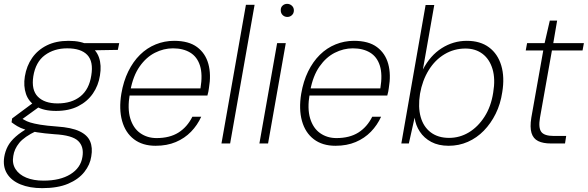

<svg xmlns="http://www.w3.org/2000/svg" viewBox="-52 -745 3052 997"><path d="M167 232Q102 232 54.5 212.5Q7 193 -15.5 156.5Q-38 120 -30 70Q-25 40 -11.5 14.5Q2 -11 29.5 -35.5Q57 -60 102 -85L137 -65Q74 -35 48 -3Q22 29 17 65Q10 104 28.5 133Q47 162 84.5 177.5Q122 193 174 193Q260 193 313.5 160Q367 127 376 70Q385 17 354 -13Q323 -43 231 -48Q178 -52 141 -58Q104 -64 79 -72Q54 -80 37.5 -90Q21 -100 8 -110L11 -130L120 -211L161 -197L45 -113L50 -136Q62 -130 74 -122.5Q86 -115 105 -109Q124 -103 157 -97.5Q190 -92 244 -88Q319 -83 360.5 -63.5Q402 -44 416 -11Q430 22 422 67Q416 110 386 148Q356 186 302 209Q248 232 167 232ZM239 -169Q175 -169 136 -192.5Q97 -216 83 -257Q69 -298 77 -348Q86 -403 115 -444.5Q144 -486 191.5 -509.5Q239 -533 304 -533Q370 -533 409 -510Q448 -487 462 -446.5Q476 -406 467 -353Q459 -301 430.5 -259.5Q402 -218 354 -193.5Q306 -169 239 -169ZM247 -208Q320 -208 365.5 -244.5Q411 -281 422 -353Q434 -425 401.5 -459.5Q369 -494 297 -494Q229 -494 181 -458.5Q133 -423 121 -349Q110 -278 144.5 -243Q179 -208 247 -208ZM385 -483 377 -521H567L560 -486Z M756 12Q688 12 643.5 -22Q599 -56 582 -117Q565 -178 578 -258Q589 -323 614 -374Q639 -425 675 -460.5Q711 -496 756.5 -514.5Q802 -533 852 -533Q928 -533 971.5 -500.5Q1015 -468 1030 -413Q1045 -358 1033 -288Q1032 -278 1030 -269Q1028 -260 1025 -249H608L614 -286H989Q1001 -358 986.5 -404Q972 -450 935.5 -472Q899 -494 846 -494Q798 -494 752.5 -471Q707 -448 673 -399.5Q639 -351 625 -275L622 -257Q609 -181 624.5 -130Q640 -79 676.5 -53.5Q713 -28 761 -28Q829 -28 874.5 -56.5Q920 -85 947 -139H993Q973 -95 940 -61Q907 -27 861 -7.5Q815 12 756 12Z M1098 0 1225 -720H1270L1143 0Z M1295 0 1387 -521H1432L1340 0ZM1440 -657Q1426 -657 1416 -666.5Q1406 -676 1406 -691Q1405 -706 1415 -715.5Q1425 -725 1439 -725Q1453 -725 1463.5 -715.5Q1474 -706 1474 -691Q1474 -676 1464 -666.5Q1454 -657 1440 -657Z M1690 12Q1622 12 1577.5 -22Q1533 -56 1516 -117Q1499 -178 1512 -258Q1523 -323 1548 -374Q1573 -425 1609 -460.5Q1645 -496 1690.5 -514.5Q1736 -533 1786 -533Q1862 -533 1905.5 -500.5Q1949 -468 1964 -413Q1979 -358 1967 -288Q1966 -278 1964 -269Q1962 -260 1959 -249H1542L1548 -286H1923Q1935 -358 1920.5 -404Q1906 -450 1869.5 -472Q1833 -494 1780 -494Q1732 -494 1686.5 -471Q1641 -448 1607 -399.5Q1573 -351 1559 -275L1556 -257Q1543 -181 1558.5 -130Q1574 -79 1610.5 -53.5Q1647 -28 1695 -28Q1763 -28 1808.5 -56.5Q1854 -85 1881 -139H1927Q1907 -95 1874 -61Q1841 -27 1795 -7.5Q1749 12 1690 12Z M2278 12Q2225 12 2187.5 -8Q2150 -28 2128 -61.5Q2106 -95 2101 -134L2071 0H2032L2158 -719H2203L2144 -384Q2182 -457 2242 -495Q2302 -533 2372 -533Q2442 -533 2487.5 -499Q2533 -465 2551 -404.5Q2569 -344 2556 -266Q2547 -205 2522 -154.5Q2497 -104 2460.5 -66.5Q2424 -29 2377.5 -8.5Q2331 12 2278 12ZM2280 -29Q2335 -29 2382.5 -57.5Q2430 -86 2464 -139Q2498 -192 2509 -264Q2521 -335 2505.5 -386.5Q2490 -438 2453.5 -465.5Q2417 -493 2365 -493Q2306 -493 2256.5 -463.5Q2207 -434 2174 -380.5Q2141 -327 2129 -258Q2118 -189 2132.5 -137.5Q2147 -86 2185 -57.5Q2223 -29 2280 -29Z M2808 0Q2768 0 2742.5 -12.5Q2717 -25 2708 -54.5Q2699 -84 2707 -134L2769 -483H2678L2685 -521H2776L2803 -638H2841L2821 -521H2980L2973 -483H2814L2752 -134Q2743 -82 2758.5 -60.5Q2774 -39 2824 -39H2888L2882 0Z"/></svg>

Font: DM Sans 10pt ExtraLight
Style: Italic
Weight: 250
Italic angle: -10°
Version: Version 4.004;gftools[0.9.30]